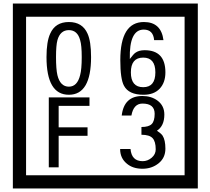

<svg xmlns="http://www.w3.org/2000/svg" viewBox="-20 -980 1195 1090"><path d="M1103 90H53V-960H1103ZM1028 15V-885H128V15ZM497 -656Q497 -442 371 -442Q244 -442 244 -656Q244 -744 265 -789Q294 -855 371 -855Q448 -855 477 -789Q497 -745 497 -656ZM444 -656Q444 -723 435 -752Q420 -809 371 -809Q322 -809 306 -752Q298 -723 298 -656Q298 -587 306 -553Q322 -488 371 -488Q419 -488 435 -554Q444 -587 444 -656ZM919 -569Q919 -511 886.5 -476.5Q854 -442 795 -442Q711 -442 684 -493Q663 -531 663 -639Q663 -855 797 -855Q895 -855 908 -752H855Q850 -812 796 -812Q713 -812 717 -645Q738 -673 748 -680Q768 -695 801 -695Q919 -695 919 -569ZM862 -569Q862 -653 793 -653Q723 -653 723 -569Q723 -485 793 -485Q862 -485 862 -569ZM488 -379H313V-257H477V-209H313V-30H257V-427H488ZM919 -136Q919 -84 880.5 -53Q842 -22 789 -22Q734 -22 700 -51Q662 -82 662 -134H721Q727 -65 790 -65Q818 -65 841 -84.5Q864 -104 864 -132Q864 -177 846 -196Q828 -215 783 -215V-259Q825 -259 841.5 -276Q858 -293 858 -334Q858 -392 789 -392Q738 -392 726 -324H671Q684 -435 788 -435Q839 -435 874 -409Q913 -380 913 -330Q913 -265 871 -238Q895 -222 903 -210Q919 -185 919 -136Z"/></svg>

Font: Unicode BMP Fallback SIL
Style: Regular
Weight: 400
Foundry: NRSI, SIL International
Version: Version 5.1 Based on Unicode 5.1